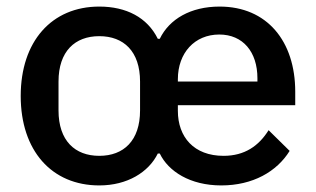

<svg xmlns="http://www.w3.org/2000/svg" viewBox="-20 -552 961 584"><path d="M282 -78C208 -78 158 -124 158 -216V-304C158 -396 208 -442 282 -442C356 -442 406 -396 406 -304V-216C406 -124 356 -78 282 -78ZM521 -304V-311C521 -391 572 -447 647 -447C719 -447 763 -394 763 -314V-304ZM653 12C749 12 822 -30 861 -93L797 -156C767 -108 724 -78 660 -78C570 -78 521 -135 521 -215V-232H878V-273C878 -427 792 -532 648 -532C560 -532 495 -494 466 -434H460C428 -499 364 -532 282 -532C137 -532 43 -426 43 -260C43 -94 137 12 282 12C367 12 432 -28 460 -85H466C492 -31 558 12 653 12Z"/></svg>

Font: IBM Plex Thai Looped Medium
Style: Regular
Weight: 500
Designer: Mike Abbink, Paul van der Laan, Pieter van Rosmalen, Ben Mitchell, Mark Frömberg
Foundry: Bold Monday
Version: Version 1.0